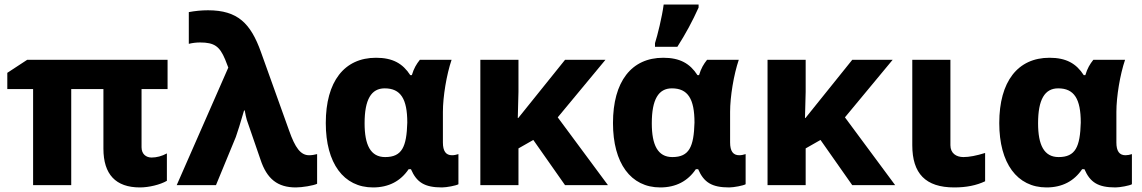

<svg xmlns="http://www.w3.org/2000/svg" viewBox="-20 -811 5001 841"><path d="M593 10C632 10 682 -2 711 -19V-139C689 -127 666 -121 644 -121C620 -121 600 -136 600 -166V-421H714V-549H99L12 -492V-421H125V0H292V-421H433V-160C433 -47 487 10 593 10Z M1276 10C1303 10 1353 2 1369 -6V-136C1357 -133 1346 -131 1334 -131C1297 -131 1273 -163 1246 -240L1123 -583C1078 -709 1021 -766 891 -766C862 -766 834 -763 807 -758V-619C823 -623 840 -625 856 -625C919 -625 942 -608 966 -551L980 -515L754 0H926L1013 -211C1021 -233 1033 -272 1049 -327H1052C1055 -310 1058 -296 1061 -286L1121 -112C1149 -27 1196 10 1276 10Z M1614 10C1683 10 1735 -18 1770 -70H1780C1805 -12 1840 10 1916 10C1936 10 1978 2 1988 -4V-136C1979 -133 1969 -131 1960 -131C1933 -131 1920 -149 1920 -187V-321C1920 -388 1936 -484 1958 -549H1819C1804 -530 1793 -512 1784 -482H1777C1744 -533 1700 -558 1627 -558C1488 -558 1407 -454 1407 -272C1407 -96 1485 10 1614 10ZM1667 -123C1603 -123 1577 -176 1577 -271C1577 -375 1606 -424 1665 -424C1735 -424 1764 -378 1764 -274C1761 -168 1741 -123 1667 -123Z M2084 0H2251V-161L2316 -198L2455 0H2643L2423 -297L2632 -549H2455L2250 -294H2248L2251 -409V-549H2084Z M2849 -606H2947C2984 -664 3013 -718 3040 -778V-791H2887C2880 -737 2860 -656 2849 -622ZM2872 10C2941 10 2993 -18 3028 -70H3038C3063 -12 3098 10 3174 10C3194 10 3236 2 3246 -4V-136C3237 -133 3227 -131 3218 -131C3191 -131 3178 -149 3178 -187V-321C3178 -388 3194 -484 3216 -549H3077C3062 -530 3051 -512 3042 -482H3035C3002 -533 2958 -558 2885 -558C2746 -558 2665 -454 2665 -272C2665 -96 2743 10 2872 10ZM2925 -123C2861 -123 2835 -176 2835 -271C2835 -375 2864 -424 2923 -424C2993 -424 3022 -378 3022 -274C3019 -168 2999 -123 2925 -123Z M3342 0H3509V-161L3574 -198L3713 0H3901L3681 -297L3890 -549H3713L3508 -294H3506L3509 -409V-549H3342Z M4160 10C4213 10 4257 1 4295 -17V-141C4257 -129 4225 -123 4200 -123C4168 -123 4143 -140 4143 -175V-549H3976V-175C3976 -51 4034 10 4160 10Z M4564 10C4633 10 4685 -18 4720 -70H4730C4755 -12 4790 10 4866 10C4886 10 4928 2 4938 -4V-136C4929 -133 4919 -131 4910 -131C4883 -131 4870 -149 4870 -187V-321C4870 -388 4886 -484 4908 -549H4769C4754 -530 4743 -512 4734 -482H4727C4694 -533 4650 -558 4577 -558C4438 -558 4357 -454 4357 -272C4357 -96 4435 10 4564 10ZM4617 -123C4553 -123 4527 -176 4527 -271C4527 -375 4556 -424 4615 -424C4685 -424 4714 -378 4714 -274C4711 -168 4691 -123 4617 -123Z"/></svg>

Font: Kathrein 85 Heavy
Style: Regular
Weight: 900
Designer: Lazydogs Typefoundry, based on Open Sans by Ascender Corporation
Foundry: Lazydogs Typefoundry
Version: Version 1.003;PS 001.003;hotconv 1.0.88;makeotf.lib2.5.64775